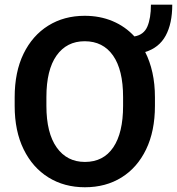

<svg xmlns="http://www.w3.org/2000/svg" viewBox="-20 -788 754 818"><path d="M640.1 -373.5V-336.9Q640.1 -229.5 602.5 -151.6Q564.9 -73.7 497.8 -32Q430.7 9.8 341.8 9.8Q253.9 9.8 186.5 -32Q119.1 -73.7 80.8 -151.6Q42.5 -229.5 42.5 -336.9V-373.5Q42.5 -481.4 80.3 -559.1Q118.2 -636.7 185.5 -678.7Q252.9 -720.7 340.8 -720.7Q405.8 -720.7 459.7 -698Q513.7 -675.3 552.7 -632.8Q592.8 -639.6 607.9 -675Q623 -710.4 623 -768.1H713.9Q713.9 -687.5 685.8 -636Q657.7 -584.5 598.6 -566.4Q618.7 -526.9 629.4 -478.5Q640.1 -430.2 640.1 -373.5ZM504.4 -336.9V-374.5Q504.4 -490.2 461.7 -551.3Q418.9 -612.3 340.8 -612.3Q264.2 -612.3 220.9 -551.3Q177.7 -490.2 177.7 -374.5V-336.9Q177.7 -221.7 221.4 -159.9Q265.1 -98.1 341.8 -98.1Q420.4 -98.1 462.4 -159.9Q504.4 -221.7 504.4 -336.9Z"/></svg>

Font: Vazirmatn UI SemiBold
Style: Regular
Weight: 600
Designer: Saber Rastikerdar
Foundry: Saber Rastikerdar
Version: Version 33.003